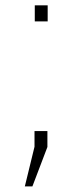

<svg xmlns="http://www.w3.org/2000/svg" viewBox="-20 -541 298 706"><path d="M154.3 -0.5 99.1 144.5H71.3L106.9 -1.5V-59.1H154.3ZM155.3 -462.4H107.9V-521.5H155.3Z"/></svg>

Font: Ufes Sans Thin
Style: Regular
Weight: 100
Designer: Ricardo Esteves & Thais Bronze
Foundry: ProDesignUfes - Ricardo Esteves, Thais Bronze (This is a derivative work, based on Roboto family, by Christian Robertson
Version: Version 2.0